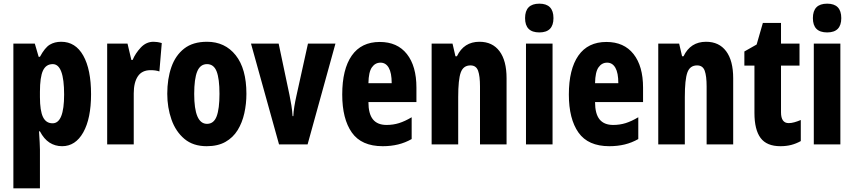

<svg xmlns="http://www.w3.org/2000/svg" viewBox="-20 -788 4662 1048"><path d="M314 -560Q392 -560 434.5 -484.5Q477 -409 477 -274Q477 -141 434.5 -65.5Q392 10 319 10Q281 10 250.5 -9.5Q220 -29 198 -71H193Q195 -37 196.5 -12.5Q198 12 198 28V240H53V-550H170L191 -478H198Q225 -528 251.5 -544Q278 -560 314 -560ZM268 -438Q231 -438 214.5 -402.5Q198 -367 198 -287V-258Q198 -184 214.5 -149.5Q231 -115 267 -115Q330 -115 330 -272Q330 -438 268 -438Z M818 -560Q828 -560 838.5 -558.5Q849 -557 863 -553L850 -398Q831 -405 802 -405Q755 -405 732.5 -371.5Q710 -338 710 -278V0H565V-550H676L697 -461H704Q719 -497 748.5 -528.5Q778 -560 818 -560Z M1325 -276Q1325 -221 1313.5 -169.5Q1302 -118 1277 -77.5Q1252 -37 1210.5 -13.5Q1169 10 1108 10Q1034 10 986.5 -30Q939 -70 916 -135.5Q893 -201 893 -276Q893 -358 915.5 -422Q938 -486 985.5 -523Q1033 -560 1110 -560Q1208 -560 1266.5 -486.5Q1325 -413 1325 -276ZM1040 -275Q1040 -112 1110 -112Q1147 -112 1162.5 -153Q1178 -194 1178 -276Q1178 -358 1162.5 -398Q1147 -438 1110 -438Q1073 -438 1056.5 -398Q1040 -358 1040 -275Z M1503 0 1350 -550H1501L1560 -270Q1566 -241 1570.5 -213Q1575 -185 1577 -154H1581Q1582 -178 1586.5 -206Q1591 -234 1598 -265L1661 -550H1811L1659 0Z M2053 -559Q2149 -559 2201 -493Q2253 -427 2253 -310V-231H1991Q1991 -167 2015.5 -136.5Q2040 -106 2090 -106Q2126 -106 2158 -116Q2190 -126 2227 -148V-29Q2192 -9 2153 0.5Q2114 10 2069 10Q1953 10 1900.5 -64.5Q1848 -139 1848 -272Q1848 -410 1900 -484.5Q1952 -559 2053 -559ZM2057 -446Q2028 -446 2010 -420.5Q1992 -395 1991 -334H2118Q2118 -390 2102 -418Q2086 -446 2057 -446Z M2597 -560Q2668 -560 2706.5 -508.5Q2745 -457 2745 -361V0H2600V-316Q2600 -373 2589.5 -402Q2579 -431 2548 -431Q2509 -431 2495 -392.5Q2481 -354 2481 -258V0H2336V-550H2450L2466 -481H2474Q2512 -560 2597 -560Z M2924 -768Q3001 -768 3001 -689Q3001 -611 2924 -611Q2846 -611 2846 -689Q2846 -768 2924 -768ZM2996 -550V0H2851V-550Z M3290 -559Q3386 -559 3438 -493Q3490 -427 3490 -310V-231H3228Q3228 -167 3252.5 -136.5Q3277 -106 3327 -106Q3363 -106 3395 -116Q3427 -126 3464 -148V-29Q3429 -9 3390 0.5Q3351 10 3306 10Q3190 10 3137.5 -64.5Q3085 -139 3085 -272Q3085 -410 3137 -484.5Q3189 -559 3290 -559ZM3294 -446Q3265 -446 3247 -420.5Q3229 -395 3228 -334H3355Q3355 -390 3339 -418Q3323 -446 3294 -446Z M3834 -560Q3905 -560 3943.5 -508.5Q3982 -457 3982 -361V0H3837V-316Q3837 -373 3826.5 -402Q3816 -431 3785 -431Q3746 -431 3732 -392.5Q3718 -354 3718 -258V0H3573V-550H3687L3703 -481H3711Q3749 -560 3834 -560Z M4285 -116Q4299 -116 4315.5 -120.5Q4332 -125 4351 -133V-18Q4326 -4 4299 3Q4272 10 4240 10Q4165 10 4131.5 -35Q4098 -80 4098 -172V-430H4043V-507L4110 -545L4144 -663H4243V-550H4344V-430H4243V-175Q4243 -116 4285 -116Z M4495 -768Q4572 -768 4572 -689Q4572 -611 4495 -611Q4417 -611 4417 -689Q4417 -768 4495 -768ZM4567 -550V0H4422V-550Z"/></svg>

Font: Noto Sans Myanmar UI ExtraCondensed ExtraBold
Style: Regular
Weight: 800
Width: 2
Designer: Monotype Design Team
Foundry: Monotype Imaging Inc.
Version: Version 2.103; ttfautohint (v1.8.4.7-5d5b)